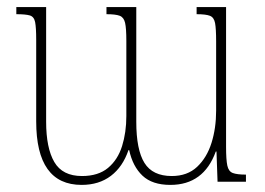

<svg xmlns="http://www.w3.org/2000/svg" viewBox="-20 -512 746 541"><path d="M534 -492H617V-98Q617 -62 620.5 -45.5Q624 -29 636 -24.5Q648 -20 673 -20V0H593L590 -85H588Q554 9 460 9Q409 9 381.5 -17Q354 -43 344 -89H342Q326 -42 292.5 -16.5Q259 9 210 9Q82 9 82 -170V-400Q82 -434 79 -449.5Q76 -465 64 -468.5Q52 -472 26 -472V-492H110V-169Q110 -95 133 -55.5Q156 -16 211 -16Q257 -16 284.5 -39Q312 -62 324 -100.5Q336 -139 336 -185V-397Q336 -432 332.5 -447.5Q329 -463 317.5 -467.5Q306 -472 280 -472V-492H364V-169Q364 -90 387 -53Q410 -16 464 -16Q508 -16 535.5 -42Q563 -68 576 -109.5Q589 -151 589 -200V-395Q589 -431 586 -447Q583 -463 571.5 -467.5Q560 -472 534 -472Z"/></svg>

Font: Noto Serif Armenian Condensed Thin
Style: Regular
Weight: 100
Width: 3
Designer: Monotype Design Team
Foundry: Monotype Imaging Inc.
Version: Version 2.008; ttfautohint (v1.8.4.7-5d5b)